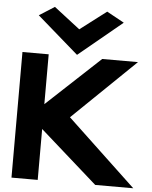

<svg xmlns="http://www.w3.org/2000/svg" viewBox="-64 -1039 872 1101"><g transform="rotate(5 372.5 -488.5)"><path d="M119 -931 357 -724 608 -931 508 -986 357 -871 207 -987ZM745 10 348 -364 709 -713H503L195 -426V-713H44V10H195V-283L526 10Z"/></g></svg>

Font: Bluebird
Style: SfBdExt
Weight: 700
Designer: Jasper
Foundry: Cannot Into Space Fonts
Version: Version 0.98